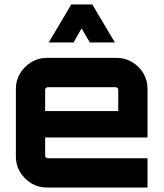

<svg xmlns="http://www.w3.org/2000/svg" viewBox="-20 -839 732 859"><path d="M189 0Q151 0 120 -19Q89 -38 70 -69Q51 -100 51 -138V-442Q51 -480 70 -511Q89 -542 120 -561Q151 -580 189 -580H502Q540 -580 571.5 -561Q603 -542 621.5 -511Q640 -480 640 -442V-224H182V-143Q182 -138 185.5 -134.5Q189 -131 194 -131H640V0H189ZM182 -342H509V-437Q509 -442 505.5 -445.5Q502 -449 497 -449H194Q189 -449 185.5 -445.5Q182 -442 182 -437ZM198 -649 299 -819H393L494 -649H382L345 -712L309 -649Z"/></svg>

Font: Orbitron
Style: Bold
Weight: 700
Designer: Matt McInerney
Foundry: The League of Moveable Type
Version: Version 2.001